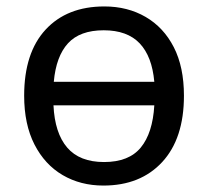

<svg xmlns="http://www.w3.org/2000/svg" viewBox="-20 -566 645 596"><path d="M551 -269Q551 -136 483.5 -63Q416 10 301 10Q230 10 174.5 -22.5Q119 -55 87 -117.5Q55 -180 55 -269Q55 -402 121.5 -474Q188 -546 304 -546Q376 -546 432 -513.5Q488 -481 519.5 -419.5Q551 -358 551 -269ZM302 -472Q228 -472 191 -431.5Q154 -391 147 -312H459Q452 -391 413.5 -431.5Q375 -472 302 -472ZM303 -63Q380 -63 417 -108Q454 -153 459 -239H146Q150 -153 188.5 -108Q227 -63 303 -63Z"/></svg>

Font: Apis
Style: Regular
Weight: 400
Designer: Monotype Design Team
Foundry: Monotype Imaging Inc.
Version: Version 2.000; build 0001